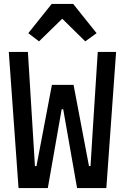

<svg xmlns="http://www.w3.org/2000/svg" viewBox="-20 -964 640 984"><path d="M245 -944 125 -794 180 -752 299 -868 417 -752 475 -794 355 -944ZM225 0 296 -404H304L375 0H525L575 -698H481L455 -292L444 -113H436L357 -529H246L167 -113H159L148 -292L123 -698H25L75 0Z"/></svg>

Font: IBM Plex Mono Medm
Style: Regular
Weight: 500
Monospace: yes
Designer: Mike Abbink, Paul van der Laan, Pieter van Rosmalen
Foundry: Bold Monday
Version: Version 2.004